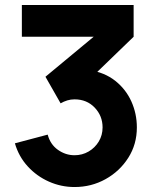

<svg xmlns="http://www.w3.org/2000/svg" viewBox="-20 -740 631 773"><path d="M280 13Q226 13 177 -8.8Q128 -30.5 91.8 -70Q55.5 -109.5 40 -163L172 -198Q182.5 -158.5 213.2 -136.8Q244 -115 280 -115Q311 -115 336.8 -130Q362.5 -145 377.8 -170.5Q393 -196 393 -227Q393 -273.5 361.2 -306.8Q329.5 -340 280 -340Q265 -340 251 -335.8Q237 -331.5 224 -324L163 -431L392 -621L402 -592H68V-720H518V-592L340 -420L339 -458Q401 -448.5 443.8 -414.8Q486.5 -381 508.8 -331.8Q531 -282.5 531 -227Q531 -159 496.5 -104.8Q462 -50.5 405 -18.8Q348 13 280 13Z"/></svg>

Font: Manrope ExtraLight ExtraBold
Style: Regular
Weight: 800
Version: Version 4.504